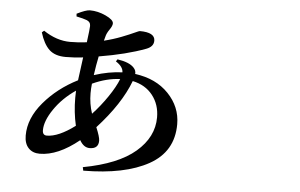

<svg xmlns="http://www.w3.org/2000/svg" viewBox="-56 -894 1613 1034"><g transform="rotate(5 750.0 -377.5)"><path d="M431.6 -364.3Q431.6 -307.6 449.2 -254.9Q492.2 -300.8 529.8 -356Q567.4 -411.1 584 -454.1Q510.7 -451.2 434.6 -416Q431.6 -389.6 431.6 -364.3ZM216.8 -116.2Q279.3 -116.2 368.2 -182.6Q351.6 -253.9 351.6 -333Q351.6 -358.4 352.5 -371.1Q281.2 -322.3 237.3 -257.8Q193.4 -193.4 193.4 -143.6Q193.4 -116.2 216.8 -116.2ZM552.7 -546.9 560.5 -558.6Q626 -548.8 650.4 -521.5Q664.1 -506.8 662.1 -488.3Q775.4 -473.6 843.3 -402.8Q911.1 -332 911.1 -238.3Q911.1 -89.8 781.7 -18.1Q652.3 53.7 428.7 54.7L424.8 36.1Q613.3 1 706.5 -79.1Q799.8 -159.2 799.8 -265.6Q799.8 -335 760.7 -384.8Q721.7 -434.6 652.3 -449.2Q604.5 -322.3 478.5 -184.6Q500 -133.8 500 -113.3Q500 -69.3 452.1 -69.3Q419.9 -69.3 398.4 -107.4Q285.2 -15.6 186.5 -15.6Q148.4 -15.6 126 -39.6Q103.5 -63.5 103.5 -107.4Q103.5 -200.2 176.8 -286.6Q250 -373 358.4 -427.7Q361.3 -454.1 375 -552.7Q326.2 -546.9 281.2 -546.9Q222.7 -546.9 191.4 -576.7Q160.2 -606.4 141.6 -668L153.3 -677.7Q224.6 -629.9 297.9 -629.9Q343.8 -629.9 387.7 -635.7Q397.5 -710 397.5 -724.6Q397.5 -747.1 376 -754.9Q358.4 -761.7 320.3 -769.5L319.3 -784.2Q368.2 -808.6 389.6 -808.6Q432.6 -808.6 475.6 -788.6Q518.6 -768.6 518.6 -749Q518.6 -735.4 503.4 -713.9Q488.3 -692.4 484.4 -673.8L478.5 -652.3Q527.3 -664.1 572.3 -681.6Q617.2 -699.2 640.1 -710Q663.1 -720.7 667 -720.7Q749 -720.7 749 -675.8Q749 -643.6 710 -628.9Q605.5 -589.8 458 -565.4Q448.2 -518.6 440.4 -462.9Q518.6 -488.3 592.8 -491.2Q592.8 -521.5 552.7 -546.9Z"/></g></svg>

Font: Bpmf Zihi Serif Bold
Style: Bold
Weight: 700
Foundry: But Ko
Version: Version 1.320